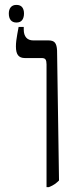

<svg xmlns="http://www.w3.org/2000/svg" viewBox="-20 -757 341 784"><path d="M170 7V-494Q170 -508 166 -514Q162 -520 150 -520H81Q63 -520 54 -531Q45 -542 45 -567Q45 -579 46.5 -591Q48 -603 50.5 -617Q53 -631 56 -647H77V-636Q77 -615 87 -603.5Q97 -592 116 -592H178Q197 -592 204.5 -582.5Q212 -573 213 -551L221 -20Q213 -12 204 -5.5Q195 1 180 7ZM47 -665Q32 -665 24 -674.5Q16 -684 16 -702Q16 -718 24 -727.5Q32 -737 47 -737Q63 -737 70.5 -727.5Q78 -718 78 -702Q78 -685 70.5 -675Q63 -665 47 -665Z"/></svg>

Font: Noto Serif Hebrew Light
Style: Regular
Weight: 300
Version: Version 2.003